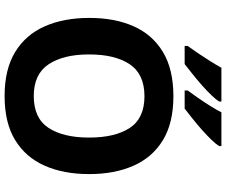

<svg xmlns="http://www.w3.org/2000/svg" viewBox="-94 -880 984 836"><g transform="rotate(90 398.0 -462.0)"><path d="M738 -358Q738 -247 701.5 -164.5Q665 -82 590 -36Q515 10 398 10Q282 10 206.5 -36Q131 -82 94.5 -165Q58 -248 58 -359Q58 -470 94.5 -552Q131 -634 206.5 -679.5Q282 -725 399 -725Q515 -725 590 -679.5Q665 -634 701.5 -551.5Q738 -469 738 -358ZM217 -358Q217 -246 260 -181.5Q303 -117 398 -117Q495 -117 537 -181.5Q579 -246 579 -358Q579 -471 537 -535Q495 -599 399 -599Q303 -599 260 -535Q217 -471 217 -358ZM616 -924Q608 -911 589 -891Q570 -871 545 -849Q520 -827 495.5 -807.5Q471 -788 453 -774H374V-787Q388 -806 406 -832Q424 -858 441 -885Q458 -912 469 -934H616ZM422 -924Q414 -911 395 -891Q376 -871 351 -849Q326 -827 301.5 -807.5Q277 -788 259 -774H180V-787Q194 -806 211.5 -832Q229 -858 246 -885Q263 -912 275 -934H422Z"/></g></svg>

Font: Noto Sans Myanmar
Style: Bold
Weight: 700
Designer: Monotype Design Team
Foundry: Monotype Imaging Inc.
Version: Version 2.107; ttfautohint (v1.8.4.7-5d5b)